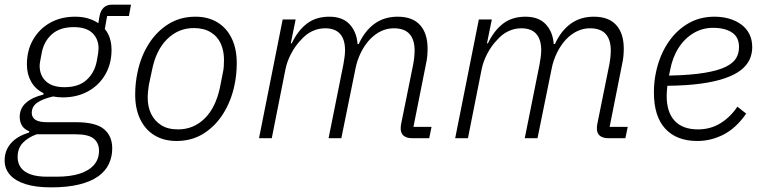

<svg xmlns="http://www.w3.org/2000/svg" viewBox="-31 -596 3295 828"><path d="M453 44Q453 80 438.5 111Q424 142 392.5 164.5Q361 187 310.5 199.5Q260 212 189 212Q123 212 79 198Q35 184 12 158Q-11 132 -11 96Q-11 53 16 22Q43 -9 94 -24L95 -30Q74 -38 64 -54Q54 -70 54 -92Q54 -129 81.5 -153Q109 -177 156 -188L157 -194Q122 -211 103.5 -243.5Q85 -276 85 -318Q85 -379 112 -425.5Q139 -472 185.5 -498Q232 -524 293 -524Q324 -524 349 -516.5Q374 -509 393 -496L398 -525Q402 -549 415.5 -562.5Q429 -576 453 -576H534L525 -527H431L421 -471Q436 -453 443 -430Q450 -407 450 -381Q450 -321 423 -274.5Q396 -228 348.5 -202Q301 -176 240 -176Q229 -176 219 -177Q209 -178 198 -180Q154 -170 130 -153.5Q106 -137 106 -109Q106 -90 121.5 -79.5Q137 -69 173 -69H297Q381 -69 417 -39.5Q453 -10 453 44ZM396 54Q396 21 373.5 2Q351 -17 293 -17H127Q89 -3 67 20.5Q45 44 45 81Q45 108 59 127Q73 146 101 156Q129 166 172 166H213Q272 166 312.5 153Q353 140 374.5 115Q396 90 396 54ZM247 -220Q307 -220 341.5 -250.5Q376 -281 386 -331Q391 -357 392.5 -368Q394 -379 394 -387Q394 -428 367.5 -453.5Q341 -479 287 -479Q227 -479 192.5 -448Q158 -417 149 -368Q144 -342 142 -331Q140 -320 140 -312Q140 -271 167 -245.5Q194 -220 247 -220Z M730 12Q676 12 636 -12Q596 -36 574 -81Q552 -126 552 -188Q552 -213 554.5 -237Q557 -261 562 -284Q576 -352 610 -406Q644 -460 695 -492Q746 -524 812 -524Q866 -524 906 -500Q946 -476 968 -431Q990 -386 990 -324Q990 -299 987.5 -275Q985 -251 980 -228Q966 -161 932 -106.5Q898 -52 847 -20Q796 12 730 12ZM737 -38Q804 -38 852 -85.5Q900 -133 918 -221L930 -282Q933 -295 934 -309Q935 -323 935 -338Q935 -377 921 -408Q907 -439 877.5 -457Q848 -475 805 -475Q738 -475 689.5 -427Q641 -379 624 -291L611 -230Q609 -217 607.5 -203Q606 -189 606 -174Q606 -135 621 -104.5Q636 -74 664.5 -56Q693 -38 737 -38Z M1141 0H1086L1188 -512H1244L1223 -409H1227Q1254 -465 1293 -494.5Q1332 -524 1389 -524Q1446 -524 1476.5 -491.5Q1507 -459 1511 -406H1516Q1542 -463 1584 -493.5Q1626 -524 1684 -524Q1748 -524 1780.5 -488Q1813 -452 1813 -386Q1813 -371 1811.5 -354Q1810 -337 1806 -320L1752 -49H1830L1820 0H1746Q1723 0 1710 -10.5Q1697 -21 1697 -42Q1697 -47 1697.5 -52Q1698 -57 1699 -62L1751 -319Q1754 -335 1755.5 -350.5Q1757 -366 1757 -378Q1757 -425 1735 -449.5Q1713 -474 1667 -474Q1639 -474 1613 -462Q1587 -450 1563 -425Q1541 -401 1525 -368.5Q1509 -336 1502 -300L1441 0H1386L1450 -319Q1453 -335 1455 -351Q1457 -367 1457 -379Q1457 -426 1435.5 -450Q1414 -474 1371 -474Q1342 -474 1315.5 -461.5Q1289 -449 1268 -425Q1244 -401 1225.5 -366.5Q1207 -332 1200 -297Z M1987 0H1932L2034 -512H2090L2069 -409H2073Q2100 -465 2139 -494.5Q2178 -524 2235 -524Q2292 -524 2322.5 -491.5Q2353 -459 2357 -406H2362Q2388 -463 2430 -493.5Q2472 -524 2530 -524Q2594 -524 2626.5 -488Q2659 -452 2659 -386Q2659 -371 2657.5 -354Q2656 -337 2652 -320L2598 -49H2676L2666 0H2592Q2569 0 2556 -10.5Q2543 -21 2543 -42Q2543 -47 2543.5 -52Q2544 -57 2545 -62L2597 -319Q2600 -335 2601.5 -350.5Q2603 -366 2603 -378Q2603 -425 2581 -449.5Q2559 -474 2513 -474Q2485 -474 2459 -462Q2433 -450 2409 -425Q2387 -401 2371 -368.5Q2355 -336 2348 -300L2287 0H2232L2296 -319Q2299 -335 2301 -351Q2303 -367 2303 -379Q2303 -426 2281.5 -450Q2260 -474 2217 -474Q2188 -474 2161.5 -461.5Q2135 -449 2114 -425Q2090 -401 2071.5 -366.5Q2053 -332 2046 -297Z M2976 12Q2887 12 2838 -41Q2789 -94 2789 -197Q2789 -219 2791 -240Q2793 -261 2797 -280Q2811 -350 2845.5 -405Q2880 -460 2932 -492Q2984 -524 3050 -524Q3084 -524 3113.5 -515.5Q3143 -507 3165.5 -490.5Q3188 -474 3200.5 -449.5Q3213 -425 3213 -392Q3213 -364 3201.5 -339Q3190 -314 3164.5 -294Q3139 -274 3096.5 -259Q3054 -244 2992.5 -235.5Q2931 -227 2847 -226Q2846 -217 2845 -204Q2844 -191 2844 -183Q2844 -112 2878.5 -75Q2913 -38 2979 -38Q3033 -38 3076 -64.5Q3119 -91 3149 -136L3187 -106Q3143 -43 3089 -15.5Q3035 12 2976 12ZM3044 -476Q2998 -476 2959.5 -453Q2921 -430 2895 -389Q2869 -348 2859 -294L2854 -270Q2948 -272 3007.5 -282Q3067 -292 3099 -308Q3131 -324 3143.5 -345Q3156 -366 3156 -393Q3156 -436 3125.5 -456Q3095 -476 3044 -476Z"/></svg>

Font: IBM Plex Sans Light
Style: Italic
Weight: 300
Italic angle: -11.31°
Designer: Mike Abbink, Paul van der Laan, Pieter van Rosmalen
Foundry: Bold Monday
Version: Version 3.201